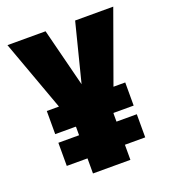

<svg xmlns="http://www.w3.org/2000/svg" viewBox="-129 -799 808 897"><g transform="rotate(-20 275.0 -350.0)"><path d="M77 -75V-190H180V-230.5L179 -233H77V-348H137.5L9.5 -700H199L272.5 -410L346 -700H535.5L408.5 -348H467V-233H367L366 -230.5V-190H467V-75H366V0H180V-75Z"/></g></svg>

Font: Trispace SemiCondensed ExtraBold
Style: Regular
Weight: 800
Width: 4
Designer: Tyler Finck
Foundry: Etcetera Type Company
Version: Version 1.210; ttfautohint (v1.8.3)